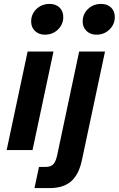

<svg xmlns="http://www.w3.org/2000/svg" viewBox="-20 -766 606 980"><path d="M139 -656Q139 -694 166 -720Q193 -746 233 -746Q265 -746 284 -727.5Q303 -709 303 -679Q303 -642 276 -615.5Q249 -589 209 -589Q178 -589 158.5 -608Q139 -627 139 -656ZM14 0 121 -503H253L146 0ZM402 -656Q402 -694 429 -720Q456 -746 496 -746Q528 -746 547 -727.5Q566 -709 566 -679Q566 -642 539 -615.5Q512 -589 472 -589Q441 -589 421.5 -608Q402 -627 402 -656ZM156 194 179 86H212Q239 86 251.5 73Q264 60 271 30L384 -503H516L398 52Q382 126 342.5 160Q303 194 234 194Z"/></svg>

Font: Wix Madefor Text
Style: Bold Italic
Weight: 700
Italic angle: -12°
Designer: Dalton Maag Ltd
Foundry: Dalton Maag Ltd
Version: Version 3.100